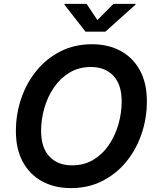

<svg xmlns="http://www.w3.org/2000/svg" viewBox="-20 -967 815 997"><path d="M348.6 9.8Q263.2 9.8 198.7 -25.4Q134.3 -60.5 98.4 -126.7Q62.5 -192.9 62.5 -286.1Q62.5 -374.5 90.1 -455.6Q117.7 -536.6 169.7 -600.1Q221.7 -663.6 294.4 -700.4Q367.2 -737.3 458 -737.3Q542.5 -737.3 606.7 -702.4Q670.9 -667.5 706.8 -601.3Q742.7 -535.2 742.7 -441.4Q742.7 -353 715.1 -271.7Q687.5 -190.4 635.7 -127.2Q584 -64 511.2 -27.1Q438.5 9.8 348.6 9.8ZM353.5 -108.4Q416.5 -108.4 464.6 -137.2Q512.7 -166 545.4 -214.4Q578.1 -262.7 595 -321.5Q611.8 -380.4 611.8 -440.4Q611.8 -528.3 568.6 -573.7Q525.4 -619.1 452.6 -619.1Q389.6 -619.1 341.3 -590.1Q293 -561 260 -512.7Q227.1 -464.4 210.2 -405.5Q193.4 -346.7 193.4 -287.6Q193.4 -199.2 237.1 -153.8Q280.8 -108.4 353.5 -108.4ZM429.7 -946.8 485.8 -862.8 569.3 -946.8H684.6L683.6 -942.9L527.3 -802.7H423.8L314.5 -942.9L315.4 -946.8Z"/></svg>

Font: Inter Semi Bold
Style: Italic
Weight: 600
Italic angle: -9.39999°
Designer: Rasmus Andersson
Foundry: rsms
Version: Version 4.000;git-3c8e0fc